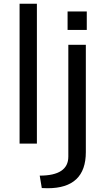

<svg xmlns="http://www.w3.org/2000/svg" viewBox="-20 -760 503 1020"><path d="M339 -601H441V-699H339ZM436 -522H343V72Q343 173 191 173L202 239Q209 240 233 240Q436 240 436 48ZM176 3V-740H84V3Z"/></svg>

Font: Sawarabi Gothic
Style: Regular
Weight: 400
Designer: mshio (mshio@users.sourceforge.jp)
Version: Version 20141215